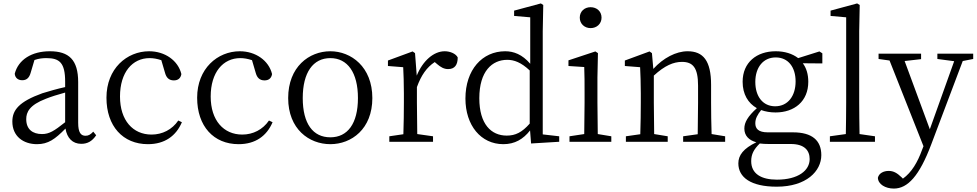

<svg xmlns="http://www.w3.org/2000/svg" viewBox="-20 -827 5697 1120"><path d="M360 -114C296 -63 267 -45 225 -45C171 -45 133 -72 133 -132C133 -172 151 -214 248 -251C275 -262 319 -276 360 -287ZM524 -59C509 -43 497 -35 479 -35C452 -35 436 -53 436 -111V-348C436 -478 382 -528 271 -528C165 -528 87 -479 66 -397C68 -373 85 -359 110 -359C136 -359 151 -374 159 -403L181 -477C207 -486 230 -488 251 -488C327 -488 360 -461 360 -351V-319C314 -309 266 -295 227 -283C91 -234 52 -185 52 -118C52 -32 116 14 196 14C261 14 301 -15 362 -77C371 -22 403 12 454 12C489 12 517 -2 541 -38Z M1020 -124C984 -71 927 -42 864 -42C756 -42 680 -124 680 -264C680 -405 752 -488 853 -488C874 -488 897 -484 921 -476L943 -401C950 -376 964 -358 994 -358C1018 -358 1034 -370 1038 -395C1019 -474 942 -528 850 -528C720 -528 601 -427 601 -257C601 -91 697 14 843 14C941 14 1007 -34 1041 -114Z M1549 -124C1513 -71 1456 -42 1393 -42C1285 -42 1209 -124 1209 -264C1209 -405 1281 -488 1382 -488C1403 -488 1426 -484 1450 -476L1472 -401C1479 -376 1493 -358 1523 -358C1547 -358 1563 -370 1567 -395C1548 -474 1471 -528 1379 -528C1249 -528 1130 -427 1130 -257C1130 -91 1226 14 1372 14C1470 14 1536 -34 1570 -114Z M1907 14C2030 14 2152 -74 2152 -255C2152 -437 2028 -528 1907 -528C1783 -528 1661 -437 1661 -255C1661 -74 1783 14 1907 14ZM1907 -26C1806 -26 1746 -105 1746 -255C1746 -404 1806 -488 1907 -488C2007 -488 2068 -404 2068 -255C2068 -105 2007 -26 1907 -26Z M2401 -517 2387 -527 2243 -474V-442L2332 -435C2334 -388 2336 -347 2336 -283V-228C2336 -177 2335 -100 2333 -44L2251 -32V0H2506V-32L2414 -45C2413 -101 2412 -177 2412 -228V-319C2437 -388 2469 -434 2516 -465L2530 -453C2550 -436 2569 -424 2594 -424C2633 -424 2650 -449 2650 -492C2639 -514 2606 -528 2574 -528C2511 -528 2447 -474 2411 -386Z M3070 -106C3025 -55 2987 -36 2936 -36C2845 -36 2776 -103 2776 -254C2776 -412 2851 -478 2939 -478C2979 -478 3020 -463 3070 -416ZM3146 -43V-645L3149 -798L3135 -807L2979 -765V-734L3073 -726V-455C3026 -510 2976 -528 2927 -528C2793 -528 2695 -420 2695 -252C2695 -96 2785 14 2916 14C2983 14 3032 -15 3072 -66L3078 10L3242 0V-32Z M3425 -663C3461 -663 3489 -688 3489 -724C3489 -761 3461 -785 3425 -785C3390 -785 3362 -761 3362 -724C3362 -688 3390 -663 3425 -663ZM3467 -45C3466 -100 3465 -177 3465 -228V-375L3468 -517L3453 -527L3296 -475V-442L3388 -436C3390 -386 3390 -346 3390 -284V-228C3390 -177 3389 -100 3388 -45L3302 -32V0H3546V-32Z M4131 -45C4129 -100 4128 -176 4128 -228V-332C4128 -473 4082 -528 3991 -528C3924 -528 3849 -489 3791 -425L3783 -517L3769 -527L3625 -474V-442L3714 -435C3716 -388 3718 -346 3718 -283V-228C3718 -177 3717 -100 3715 -44L3631 -32V0H3875V-32L3796 -45C3795 -100 3794 -177 3794 -228V-386C3858 -445 3909 -466 3958 -466C4022 -466 4052 -432 4052 -328V-228C4052 -176 4051 -99 4050 -44L3965 -32V0H4210V-32Z M4502 -207C4430 -207 4386 -264 4386 -349C4386 -434 4432 -492 4505 -492C4578 -492 4621 -435 4621 -352C4621 -267 4576 -207 4502 -207ZM4593 13C4673 13 4703 51 4703 101C4703 167 4637 221 4512 221C4421 221 4362 187 4362 113C4362 72 4378 43 4412 10C4428 12 4445 13 4465 13ZM4777 -516 4760 -527 4636 -488C4602 -514 4557 -528 4505 -528C4394 -528 4312 -463 4312 -350C4312 -277 4344 -225 4395 -196C4342 -148 4322 -113 4322 -77C4322 -36 4348 -9 4392 3C4317 39 4287 78 4287 126C4287 207 4359 262 4511 262C4684 262 4771 171 4771 78C4771 -8 4717 -55 4606 -55H4459C4403 -55 4386 -77 4386 -108C4386 -135 4398 -157 4420 -185C4445 -176 4473 -171 4504 -171C4614 -171 4695 -236 4695 -350C4695 -394 4684 -430 4663 -458L4777 -457Z M4994 -45C4993 -104 4992 -169 4992 -228V-644L4995 -798L4980 -807L4825 -765V-734L4916 -726V-228C4916 -169 4915 -104 4914 -45L4821 -32V0H5084V-32Z M5657 -514H5448V-483L5546 -470L5404 -73L5257 -471L5353 -482V-514H5105V-483L5169 -474L5367 26L5358 49C5333 118 5298 179 5247 215L5239 207C5213 182 5192 170 5164 170C5135 170 5107 183 5101 210C5102 248 5145 273 5194 273C5275 273 5343 199 5412 16L5596 -471L5657 -483Z"/></svg>

Font: Source Han Serif K
Style: Regular
Weight: 400
Designer: Ryoko NISHIZUKA 西塚涼子 (kana & ideographs); Frank Grießhammer (Latin, Greek & Cyrillic); Wenlong ZHANG 张文龙 (bopomofo); San
Foundry: Adobe Systems Incorporated
Version: Version 1.001;PS 1.001;hotconv 16.6.54;makeotf.lib2.5.65590